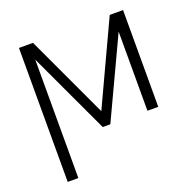

<svg xmlns="http://www.w3.org/2000/svg" viewBox="-129 -655 979 985"><g transform="rotate(-20 360.5 -162.5)"><path d="M362.3 -79.1 571.8 -528.3H644.5V0H585.4V-432.1L382.8 0H341.3L134.3 -443.4V203.1H76.2V-528.3H152.8Z"/></g></svg>

Font: Roboto Light
Style: Regular
Weight: 300
Designer: Google
Version: Version 2.134; 2016; ttfautohint (v1.6)